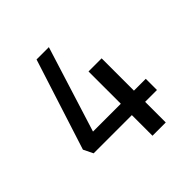

<svg xmlns="http://www.w3.org/2000/svg" viewBox="-165 -725 849 849"><g transform="rotate(-45 260.0 -300.5)"><path d="M188 -601H265L139 -199H313V-401H395V-199H469V-129H395V0H312V-129H73L51 -174Z"/></g></svg>

Font: RopaSansRegular
Style: Regular
Weight: 400
Designer: Botio Nikoltchev
Foundry: Botjo Nikoltchev
Version: Version 1.002